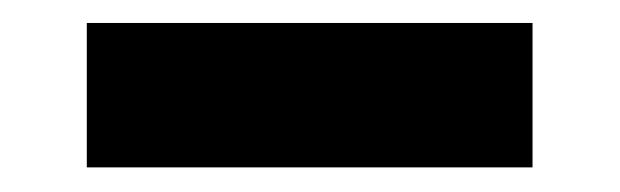

<svg xmlns="http://www.w3.org/2000/svg" viewBox="-20 -334 526 163"><path d="M432.1 -191.9H53.7V-314.5H432.1Z"/></svg>

Font: Vazirmatn UI FD Black
Style: Regular
Weight: 900
Designer: Saber Rastikerdar
Foundry: Saber Rastikerdar
Version: Version 33.003